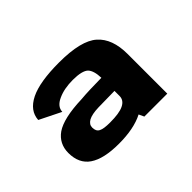

<svg xmlns="http://www.w3.org/2000/svg" viewBox="-68 -806 518 518"><g transform="rotate(-45 191.0 -547.0)"><path d="M244 -415.5H331.5V-567C331.5 -605.5 321 -634.5 300 -653C279 -672 240.5 -681.5 184.5 -681.5C135.5 -681.5 98.5 -675.5 74 -663.5C49 -651 36.5 -634 35 -611.5L96.5 -581C97 -594 105 -604 120.5 -611C136.5 -618.5 155.5 -622 177.5 -622C201 -622 217 -618 224.5 -610.5C231.5 -603 235.5 -590 236 -571.5C204.5 -571 178.5 -570.5 157.5 -568.5C109.5 -567 76.5 -559 57.5 -546C39 -533 29.5 -514.5 29.5 -491C29.5 -464 39 -444 57.5 -431.5C76.5 -418.5 105 -412 144 -412C181.5 -412 213 -418 237 -430.5ZM236 -502C236 -491.5 230.5 -483 219 -477.5C208 -472 190.5 -469.5 167.5 -469.5C151.5 -469.5 140 -471 133.5 -474.5C126.5 -478 123.5 -484.5 123.5 -494C123.5 -502 127.5 -508 136 -513C144.5 -517.5 157 -520 174 -520.5C191 -521 211.5 -521 236 -521.5Z"/></g></svg>

Font: Anybody
Style: Bold
Weight: 700
Designer: Tyler Finck
Foundry: Etcetera Type Company
Version: Version 1.110